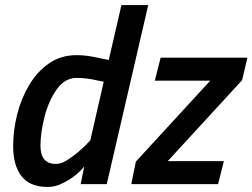

<svg xmlns="http://www.w3.org/2000/svg" viewBox="-20 -728 998 759"><path d="M168 11Q98 11 65 -31.5Q32 -74 32 -151Q32 -211 47.5 -274Q63 -337 94.5 -390.5Q126 -444 173 -477Q220 -510 283 -510Q322 -510 365 -500L410 -491L460 -708H566L402 0H299L313 -70Q279 -28 224 -2Q198 11 168 11ZM201 -80Q222 -80 244 -94Q292 -124 337 -173L390 -405L364 -410Q325 -420 283 -420Q236 -420 204 -374.5Q172 -329 156 -266Q140 -203 140 -152Q140 -80 201 -80ZM842 0H499L517 -89L811 -409H592L615 -500H958L937 -411L643 -91H865Z"/></svg>

Font: Storia Sans SemiBold
Style: Italic
Weight: 600
Italic angle: -13°
Designer: Campivisivi
Foundry: Accademia di Belle Arti di Urbino and students of MA course of Visual design
Version: Version 60.001;May 25, 2020;FontCreator 12.0.0.2522 64-bit